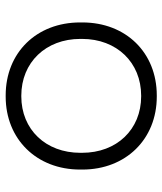

<svg xmlns="http://www.w3.org/2000/svg" viewBox="32 -598 572 676"><g transform="rotate(-90 318.0 -260.0)"><path d="M316 6H320C471 6 577 -103 577 -256V-264C577 -417 471 -526 320 -526H316C166 -526 59 -417 59 -264V-256C59 -103 166 6 316 6ZM317 -49C200 -49 118 -135 118 -257V-263C118 -385 200 -471 317 -471H319C436 -471 519 -385 519 -263V-257C519 -135 436 -49 319 -49Z"/></g></svg>

Font: Fixel Display Light
Style: Regular
Weight: 300
Designer: AlfaBravo + MacPaw
Foundry: Kyrylo Tkachov, Marchela Mozhyna, Serhii Makarenko, Maria Weinstein, Zakhar Kryvoshyya
Version: Version 1.211